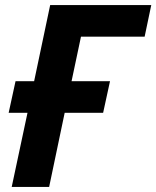

<svg xmlns="http://www.w3.org/2000/svg" viewBox="-20 -734 614 754"><path d="M26 0H173L234 -291H385L412 -415H261L298 -590H548L574 -714H177L114 -415H41L14 -291H88Z"/></svg>

Font: Noto Sans
Style: Bold Italic
Weight: 700
Italic angle: -12°
Designer: Monotype Design Team
Foundry: Monotype Imaging Inc.
Version: Version 2.013